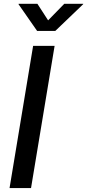

<svg xmlns="http://www.w3.org/2000/svg" viewBox="-20 -962 446 982"><path d="M259.3 -727.5 138.7 0H28.8L149.4 -727.5ZM171.4 -942.4 226.1 -857.9 308.6 -942.4H405.8L405.3 -940.4L262.7 -803.7H169.9L74.7 -940.4L75.2 -942.4Z"/></svg>

Font: Inter 24pt Medium
Style: Italic
Weight: 500
Italic angle: -9.3988°
Designer: Rasmus Andersson
Foundry: rsms
Version: Version 4.001;git-66647c0bb